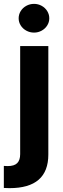

<svg xmlns="http://www.w3.org/2000/svg" viewBox="-47 -767 324 986"><path d="M201.2 -530.3V26.4Q201.2 199.2 2 199.2L-27.3 198.2V85L-7.8 85.9Q26.4 85.9 41.5 70.6Q56.6 55.2 56.6 24.4V-530.3ZM48.8 -672.9Q48.8 -692.9 59.3 -710Q69.8 -727.1 88.1 -737.1Q106.4 -747.1 127.9 -747.1Q148.9 -747.1 167 -737.1Q185.1 -727.1 195.6 -710Q206.1 -692.9 206.1 -672.9Q206.1 -653.3 195.6 -636.5Q185.1 -619.6 167 -609.6Q148.9 -599.6 127.9 -599.6Q106.4 -599.6 88.1 -609.6Q69.8 -619.6 59.3 -636.5Q48.8 -653.3 48.8 -672.9Z"/></svg>

Font: Pretendard
Style: Bold
Weight: 700
Designer: Base glyphs from Inter by Rasmus Andersson; Hangeul glyphs from Noto Sans CJK(Source Han Sans) by Jang Soo-young and Kan
Foundry: Kil Hyung-jin
Version: Version 1.309